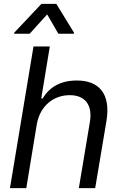

<svg xmlns="http://www.w3.org/2000/svg" viewBox="-20 -966 631 986"><path d="M169 -328.1C186.1 -423.3 255.7 -477.3 338.1 -477.3C416.2 -477.3 456 -427.6 441.8 -340.9L384.9 0H468.8L527 -346.6C549.7 -487.2 485.8 -552.6 375 -552.6C288.4 -552.6 233 -517 198.9 -460.2H191.8L235.8 -727.3H152L31.2 0H115.1ZM52.6 -792.6H132.1L222.3 -892L279.8 -792.6H359.4L360.1 -798.3L269.2 -946H192.5L53.3 -798.3Z"/></svg>

Font: Margiela Sans
Style: Italic
Weight: 400
Italic angle: -9.39999°
Designer: Stefan Endress, Andreas Faust
Version: Version 1.100;FEAKit 1.0